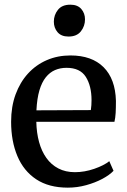

<svg xmlns="http://www.w3.org/2000/svg" viewBox="-20 -808 556 838"><path d="M276 11Q193 11 138 -25.5Q83 -62 55.8 -127Q28.5 -192 28.5 -276.5Q28.5 -342.5 48 -395.8Q67.5 -449 102.2 -487Q137 -525 184.2 -545.5Q231.5 -566 287.5 -566Q380.5 -566 432 -514.8Q483.5 -463.5 486 -367.5Q486 -337.5 484.8 -315.2Q483.5 -293 479.5 -276.5H138.5Q139.5 -228.5 150.5 -188.2Q161.5 -148 182.5 -118.5Q203.5 -89 234.8 -72.8Q266 -56.5 307 -56.5Q349 -56.5 391.5 -71.2Q434 -86 457 -104.5L475.5 -62.5Q458 -44 426.5 -27.2Q395 -10.5 356 0.2Q317 11 276 11ZM139 -326.5 376.5 -327.5Q378 -336.5 378.8 -349Q379.5 -361.5 379.5 -371Q379.5 -433 354.5 -472.5Q329.5 -512 270.5 -512Q243 -512 220.2 -502.2Q197.5 -492.5 180 -470.8Q162.5 -449 152 -413.5Q141.5 -378 139 -326.5ZM278.5 -648.5Q247.5 -648.5 231.2 -667.5Q215 -686.5 215 -713.5Q215 -742.5 232.8 -765Q250.5 -787.5 286.5 -787.5H287.5Q318.5 -787.5 334.8 -768.8Q351 -750 351 -723.5Q351 -694 333 -671.2Q315 -648.5 279.5 -648.5Z"/></svg>

Font: Merriweather 28pt
Style: Regular
Weight: 400
Version: Version 2.100